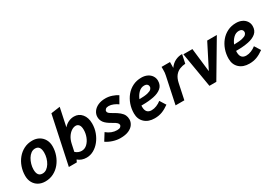

<svg xmlns="http://www.w3.org/2000/svg" viewBox="26 -1604 3520 2485"><g transform="rotate(-30 1785.5 -361.5)"><path d="M27 -183Q27 -252 49 -315Q71 -378 111.5 -427Q152 -476 208 -504.5Q264 -533 333 -533Q389 -533 432.5 -508.5Q476 -484 501 -440Q526 -396 526 -338Q526 -272 504 -209.5Q482 -147 441.5 -97Q401 -47 344.5 -18Q288 11 220 11Q163 11 119.5 -13Q76 -37 51.5 -81Q27 -125 27 -183ZM161 -199Q161 -96 239 -96Q273 -96 300.5 -116Q328 -136 348.5 -169Q369 -202 380 -242Q391 -282 391 -321Q391 -426 314 -426Q280 -426 252 -405.5Q224 -385 204 -351.5Q184 -318 172.5 -278Q161 -238 161 -199Z M574 0 726 -715 861 -734 803 -460Q833 -495 872.5 -514Q912 -533 957 -533Q1027 -533 1072 -479.5Q1117 -426 1117 -337Q1117 -267 1094 -204.5Q1071 -142 1032 -93.5Q993 -45 942.5 -17Q892 11 836 11Q762 11 709 -34L693 0ZM733 -134Q774 -97 824 -97Q871 -97 906.5 -130.5Q942 -164 962 -215.5Q982 -267 982 -321Q982 -371 964 -394.5Q946 -418 916 -418Q885 -418 852.5 -397Q820 -376 794 -336.5Q768 -297 756 -241Z M1134 -54 1200 -160Q1272 -100 1355 -100Q1390 -100 1405.5 -113Q1421 -126 1421 -141Q1421 -157 1406.5 -172.5Q1392 -188 1348 -212Q1273 -253 1245 -290.5Q1217 -328 1217 -374Q1217 -417 1242.5 -453.5Q1268 -490 1314.5 -511.5Q1361 -533 1426 -533Q1475 -533 1522.5 -517Q1570 -501 1605 -478L1546 -375Q1520 -395 1483.5 -410.5Q1447 -426 1413 -426Q1383 -426 1367.5 -413Q1352 -400 1352 -382Q1352 -367 1365 -354Q1378 -341 1416 -320Q1471 -290 1503 -262.5Q1535 -235 1548.5 -206.5Q1562 -178 1562 -142Q1562 -103 1538 -67.5Q1514 -32 1465.5 -10.5Q1417 11 1342 11Q1288 11 1232 -7Q1176 -25 1134 -54Z M1650 -178Q1650 -249 1672.5 -313Q1695 -377 1736 -426.5Q1777 -476 1834.5 -504.5Q1892 -533 1963 -533Q2013 -533 2051 -514.5Q2089 -496 2110.5 -463.5Q2132 -431 2132 -391Q2132 -324 2088 -286.5Q2044 -249 1969.5 -234Q1895 -219 1801 -219Q1794 -219 1785 -219Q1784 -209 1784 -199Q1784 -100 1871 -100Q1908 -100 1946 -115.5Q1984 -131 2015 -156L2071 -67Q2017 -28 1966.5 -8.5Q1916 11 1854 11Q1761 11 1705.5 -40.5Q1650 -92 1650 -178ZM1945 -426Q1897 -426 1860.5 -390Q1824 -354 1804 -303Q1886 -304 1928.5 -314.5Q1971 -325 1986.5 -341.5Q2002 -358 2002 -377Q2002 -400 1986.5 -413Q1971 -426 1945 -426Z M2169 0 2253 -397Q2258 -419 2259.5 -437Q2261 -455 2261 -478V-522H2387L2386 -435Q2422 -486 2471 -510Q2520 -534 2574 -533L2547 -404Q2502 -401 2462 -385Q2422 -369 2392.5 -332.5Q2363 -296 2349 -232L2300 0Z M2587 -522H2722L2763 -168L2943 -522H3087L2778 0H2675Z M3065 -178Q3065 -249 3087.5 -313Q3110 -377 3151 -426.5Q3192 -476 3249.5 -504.5Q3307 -533 3378 -533Q3428 -533 3466 -514.5Q3504 -496 3525.5 -463.5Q3547 -431 3547 -391Q3547 -324 3503 -286.5Q3459 -249 3384.5 -234Q3310 -219 3216 -219Q3209 -219 3200 -219Q3199 -209 3199 -199Q3199 -100 3286 -100Q3323 -100 3361 -115.5Q3399 -131 3430 -156L3486 -67Q3432 -28 3381.5 -8.5Q3331 11 3269 11Q3176 11 3120.5 -40.5Q3065 -92 3065 -178ZM3360 -426Q3312 -426 3275.5 -390Q3239 -354 3219 -303Q3301 -304 3343.5 -314.5Q3386 -325 3401.5 -341.5Q3417 -358 3417 -377Q3417 -400 3401.5 -413Q3386 -426 3360 -426Z"/></g></svg>

Font: Radio Canada SemiBold
Style: Italic
Weight: 600
Italic angle: -12°
Designer: Charles Daoud, Etienne Aubert Bonn, Alexandre Saumier Demers, Jacques Le Bailly
Foundry: Radio-Canada
Version: Version 2.104; ttfautohint (v1.8.4.7-5d5b);gftools[0.9.28.de